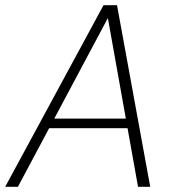

<svg xmlns="http://www.w3.org/2000/svg" viewBox="-37 -720 669 740"><path d="M-17 0 362 -700H414L542 0H495L379 -649H378L32 0ZM123 -226 144 -263H473L481 -226Z"/></svg>

Font: DM Sans 28pt ExtraLight
Style: Italic
Weight: 250
Italic angle: -10°
Version: Version 4.004;gftools[0.9.30]